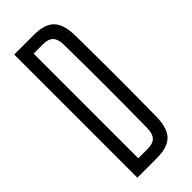

<svg xmlns="http://www.w3.org/2000/svg" viewBox="-257 -841 882 882"><g transform="rotate(-45 183.5 -400.0)"><path d="M53 0V-800H181Q250 -800 280.5 -769Q311 -738 313 -667Q314 -572 314.5 -486Q315 -400 314.5 -314.5Q314 -229 313 -133Q311 -62 280 -31Q249 0 180 0ZM119 -60H180Q214 -60 229.5 -76Q245 -92 246 -127Q250 -400 246 -674Q245 -708 229.5 -724Q214 -740 181 -740H119Z"/></g></svg>

Font: Big Shoulders Display
Style: Regular
Weight: 400
Designer: Patric King
Foundry: XO Type Co
Version: Version 1.000; ttfautohint (v1.8.2)